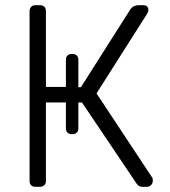

<svg xmlns="http://www.w3.org/2000/svg" viewBox="-20 -720 654 740"><path d="M567 -35Q569 -32 569 -24Q569 -14 562.5 -7Q556 0 546 0H529Q514 0 506 -13L296 -325H282V-225Q282 -215 276 -209Q270 -203 260 -203H256Q246 -203 240 -209Q234 -215 234 -225V-325H157V-22Q157 -12 150.5 -6Q144 0 134 0H116Q106 0 100 -6Q94 -12 94 -22V-677Q94 -687 100 -693.5Q106 -700 116 -700H134Q145 -700 151 -694Q157 -688 157 -677V-385H234V-490Q234 -500 240 -506Q246 -512 256 -512H260Q270 -512 276 -506Q282 -500 282 -490V-384H292L483 -685Q494 -700 516 -700H532Q552 -700 552 -680Q552 -675 547 -667L352 -360Z"/></svg>

Font: Rubik AZ
Style: Regular
Weight: 300
Designer: Hubert and Fischer
Foundry: Hubert & Fischer
Version: Version 2.000